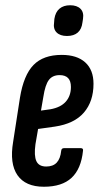

<svg xmlns="http://www.w3.org/2000/svg" viewBox="-20 -705 379 731"><path d="M147 6Q77 6 46.5 -38Q16 -82 30 -165L56 -333Q70 -419 107.5 -457.5Q145 -496 215 -496Q273 -496 304.5 -467.5Q336 -439 336 -386Q336 -319 299.5 -276.5Q263 -234 189 -223L125 -214L115 -156Q109 -112 118.5 -91.5Q128 -71 156 -71Q182 -71 196 -86Q210 -101 213 -131Q214 -141 224 -141H287Q298 -141 296 -131Q289 -62 252.5 -28Q216 6 147 6ZM136 -284 172 -289Q211 -296 230.5 -318Q250 -340 250 -374Q250 -419 207 -419Q180 -419 166 -400.5Q152 -382 145 -336ZM235 -568Q209 -568 195.5 -581.5Q182 -595 186 -620L187 -633Q191 -659 206.5 -672Q222 -685 247 -685Q273 -685 286.5 -671.5Q300 -658 296 -633L294 -620Q291 -594 276 -581Q261 -568 235 -568Z"/></svg>

Font: Sofia Sans Extra Condensed SemiBold
Style: Italic
Weight: 600
Italic angle: -9°
Designer: Botio Nikoltchev, Ani Petrova
Foundry: lettersoup
Version: Version 4.101